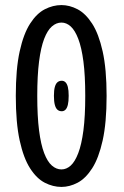

<svg xmlns="http://www.w3.org/2000/svg" viewBox="-20 -726 490 757"><path d="M222.3 11Q188.8 11 156.7 -5.5Q124.6 -22 98.8 -62.1Q72.9 -102.2 57.6 -172Q42.3 -241.9 42.3 -348Q42.3 -454.1 57.6 -523.6Q72.9 -593.1 98.8 -633Q124.6 -673 156.7 -689.5Q188.8 -706 222.3 -706Q254.2 -706 285.8 -689.5Q317.3 -673 343.2 -633Q369.1 -593.1 384.7 -523.6Q400.3 -454.1 400.3 -348Q400.3 -241.9 384.7 -172Q369.1 -102.2 343.2 -62.1Q317.3 -22 285.8 -5.5Q254.2 11 222.3 11ZM222.3 -58Q241.9 -58 258.8 -73.2Q275.6 -88.4 288.6 -122.4Q301.6 -156.3 308.9 -211.9Q316.1 -267.5 316.1 -348Q316.1 -428.3 308.9 -483.6Q301.6 -539 288.6 -572.8Q275.6 -606.6 258.8 -621.8Q241.9 -637 222.3 -637Q202.1 -637 184.6 -621.8Q167.1 -606.6 154.1 -572.8Q141.1 -539 134 -483.6Q126.9 -428.3 126.9 -348Q126.9 -267.5 134 -211.9Q141.1 -156.3 154.1 -122.4Q167.1 -88.4 184.6 -73.2Q202.1 -58 222.3 -58ZM223.6 -287.4Q213.6 -287.4 206.7 -293.2Q199.8 -299.1 196.2 -312.6Q192.6 -326.1 192.6 -348.4Q192.6 -370.1 196.2 -383.1Q199.8 -396.1 206.7 -401.9Q213.6 -407.6 223.6 -407.6Q231.7 -407.6 237.9 -401.9Q244.1 -396.1 247.5 -383.1Q250.8 -370.1 250.8 -348.4Q250.8 -326.1 247.5 -312.6Q244.1 -299.1 237.9 -293.2Q231.7 -287.4 223.6 -287.4Z"/></svg>

Font: League Mono Thin Condensed
Style: Regular
Weight: 100
Width: 1
Designer: Tyler Finck
Foundry: The League of Moveable Type / Tyler Finck
Version: Version 2.300;RELEASE